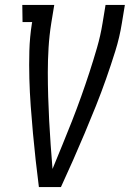

<svg xmlns="http://www.w3.org/2000/svg" viewBox="-20 -755 524 775"><path d="M137 0Q130 -54 124 -108.5Q118 -163 113 -217.5Q108 -272 104 -327Q100 -382 98.5 -437.5Q97 -493 98.5 -549Q100 -605 109 -662L110 -666H71L70 -735H199L187 -662Q179 -612 176 -562Q173 -512 173 -463Q173 -414 174.5 -365Q176 -316 178.5 -267.5Q181 -219 184.5 -170.5Q188 -122 192 -73Q212 -122 232 -170.5Q252 -219 271 -267.5Q290 -316 307.5 -365Q325 -414 341 -463Q357 -512 371.5 -562Q386 -612 394 -662L406 -735H484L472 -662Q463 -605 445.5 -549Q428 -493 408.5 -437.5Q389 -382 367 -327Q345 -272 322 -217.5Q299 -163 275 -108.5Q251 -54 226 0Z"/></svg>

Font: Iosevka QP
Style: Italic
Weight: 400
Italic angle: -9°
Designer: Belleve Invis
Foundry: Belleve Invis
Version: Version 20.0.0; ttfautohint (v1.8.4)